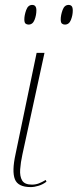

<svg xmlns="http://www.w3.org/2000/svg" viewBox="-20 -751 316 781"><path d="M105 10Q53 10 40.5 -22Q28 -54 43 -123L129 -536H161L71 -122Q64 -90 62 -62Q60 -34 70 -17Q80 0 110 0Q125 0 138 -5Q151 -10 166 -19L169 -12Q155 -1 137.5 4.5Q120 10 105 10ZM244 -651Q237 -651 232 -655Q227 -659 227 -672Q227 -689 234.5 -710Q242 -731 259 -731Q267 -731 271.5 -726Q276 -721 276 -708Q276 -689 268.5 -670Q261 -651 244 -651ZM96 -651Q89 -651 84 -655Q79 -659 79 -672Q79 -689 86.5 -710Q94 -731 111 -731Q128 -731 128 -709Q128 -689 120.5 -670Q113 -651 96 -651Z"/></svg>

Font: Noto Serif Display SemiCondensed Thin
Style: Italic
Weight: 100
Width: 4
Italic angle: -12°
Designer: Monotype Design Team
Foundry: Monotype Imaging Inc.
Version: Version 2.009